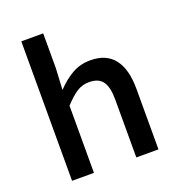

<svg xmlns="http://www.w3.org/2000/svg" viewBox="-132 -831 863 938"><g transform="rotate(-20 300.0 -362.5)"><path d="M83 0V-725.1H196.8V-543.9L190.9 -433.1Q230.5 -475.1 272.7 -499Q314.9 -522.9 367.2 -522.9Q450.2 -522.9 491.2 -469.7Q532.2 -416.5 532.2 -315.9V0H417V-300.8Q417 -365.2 395.8 -395Q374.5 -424.8 325.2 -424.8Q290.5 -424.8 262.2 -407Q233.9 -389.2 196.8 -349.1V0Z"/></g></svg>

Font: Office Code Pro Medium
Style: Regular
Weight: 500
Designer: Nathan Rutzky & Paul D. Hunt
Foundry: Adobe Systems Incorporated
Version: Version 1.004;PS 001.004;hotconv 1.0.70;makeotf.lib2.5.58329